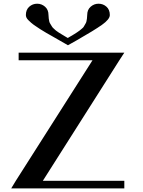

<svg xmlns="http://www.w3.org/2000/svg" viewBox="-20 -1041 790 1061"><path d="M354.5 -831.1Q357.4 -833 372.6 -841.8Q387.7 -850.6 390.6 -852.5Q393.6 -854.5 405.8 -862.3Q418 -870.1 420.4 -872.6Q422.9 -875 432.1 -882.3Q441.4 -889.6 443.4 -894.5Q445.3 -899.4 450.7 -907.2Q456.1 -915 457.5 -921.9Q459 -928.7 460.4 -938Q461.9 -947.3 461.9 -958Q461.9 -987.3 481 -1003.9Q500 -1020.5 524.4 -1020.5Q549.8 -1020.5 568.4 -1003.9Q586.9 -987.3 586.9 -958Q586.9 -934.6 543.5 -903.8Q500 -873 404.3 -818.4Q372.1 -800.8 355.5 -791Q337.9 -800.8 312 -815.9Q286.1 -831.1 271 -839.4Q255.9 -847.7 234.9 -859.9Q213.9 -872.1 202.1 -879.9Q190.4 -887.7 175.8 -897.5Q161.1 -907.2 152.8 -914.6Q144.5 -921.9 136.7 -929.7Q128.9 -937.5 126 -944.3Q123 -951.2 123 -958Q123 -987.3 141.6 -1003.9Q160.2 -1020.5 185.5 -1020.5Q210 -1020.5 229 -1003.9Q248 -987.3 248 -958Q248 -947.3 249.5 -938Q251 -928.7 252.4 -921.9Q253.9 -915 259.3 -907.2Q264.6 -899.4 267.1 -894.5Q269.5 -889.6 277.8 -882.3Q286.1 -875 289.1 -872.1Q292 -869.1 303.7 -861.8Q315.4 -854.5 318.8 -852.5Q322.3 -850.6 336.4 -841.8Q350.6 -833 354.5 -831.1ZM667 -750 639.6 -708 216.8 -42H667V0H42L67.4 -42L491.2 -708H83V-750ZM67.4 -42ZM639.6 -708Z"/></svg>

Font: okolaks
Style: Bold
Weight: 600
Width: 8
Version: Version 000.6.0